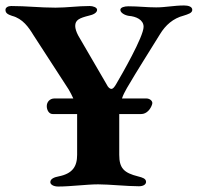

<svg xmlns="http://www.w3.org/2000/svg" viewBox="-20 -676 723 702"><path d="M24 -618C63 -608 85 -576 102 -548L231 -349C237 -338 243 -328 248 -316H179C163 -316 151 -304 151 -288C151 -275 158 -259 173 -259H262V-110C262 -67 245 -41 194 -31C178 -28 164 -22 164 -10C164 -1 176 6 193 6C238 6 297 -2 339 -2C379 -2 444 5 488 5C503 5 514 -1 514 -11C514 -23 501 -27 485 -31C433 -44 416 -61 416 -110V-259H496C517 -259 531 -278 536 -294C536 -296 537 -297 537 -299C537 -308 527 -316 515 -316H426C430 -329 437 -341 444 -354C485 -424 522 -481 565 -551C585 -584 613 -609 652 -619C667 -624 683 -628 683 -640C683 -652 668 -656 653 -656C616 -656 586 -649 551 -649C516 -649 487 -653 449 -653C435 -653 420 -649 420 -640C420 -629 437 -620 451 -618C477 -616 505 -604 505 -578C505 -542 425 -403 405 -369C398 -357 393 -351 387 -351C382 -351 375 -356 369 -369L266 -546C259 -559 255 -572 255 -581C255 -603 270 -610 306 -619C320 -622 335 -629 335 -640C335 -649 320 -654 308 -654C263 -654 226 -648 183 -648C125 -648 78 -654 21 -654C10 -654 0 -649 0 -640C0 -627 10 -623 24 -618Z"/></svg>

Font: EB Garamond
Style: Bold
Weight: 700
Designer: Georg Duffner and Octavio Pardo
Foundry: Georg Duffner
Version: Version 1.000;PS 001.000;hotconv 1.0.88;makeotf.lib2.5.64775